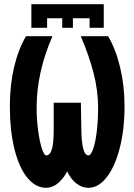

<svg xmlns="http://www.w3.org/2000/svg" viewBox="-20 -877 640 915"><path d="M129.5 -857H474.5V-744.5H407V-790H327.5V-744.5H276.5V-790H204.5V-744.5H129.5ZM27 -371.5Q27 -471.5 47 -556.5Q67 -641.5 104 -704.5H230Q154.5 -532.5 154.5 -362.5Q154.5 -308.5 161.5 -256Q168.5 -203.5 179.2 -170Q190 -136.5 200 -136.5Q218 -136.5 227 -165Q236 -193.5 236 -262V-387.5H365.5L366.5 -320L367.5 -269.5Q368 -136.5 401.5 -136.5Q413 -136.5 423.8 -166.8Q434.5 -197 441 -249Q447.5 -301 447.5 -362.5Q447.5 -444 426.5 -526.8Q405.5 -609.5 365 -704.5H495Q531.5 -643.5 552.5 -555.8Q573.5 -468 573.5 -371.5Q573.5 -259.5 550.5 -170.8Q527.5 -82 488.2 -32Q449 18 401.5 18Q370.5 18 344.5 -2.2Q318.5 -22.5 300 -60Q281 -23.5 255 -2.8Q229 18 200 18Q149.5 18 110.2 -30Q71 -78 49 -166.2Q27 -254.5 27 -371.5Z"/></svg>

Font: JuliaMono ExtraBold
Style: Regular
Weight: 800
Monospace: yes
Designer: cormullion
Foundry: corm
Version: Version 0.055; ttfautohint (v1.8.4)